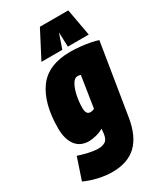

<svg xmlns="http://www.w3.org/2000/svg" viewBox="-269 -882 1022 1195"><g transform="rotate(-30 242.0 -284.5)"><path d="M-25 176 27 21Q58 32 98 41Q138 50 168 50Q196 50 216.5 37.5Q237 25 242 -16L245 -48Q220 -33 190 -26Q160 -19 141 -19Q77 -19 44.5 -63.5Q12 -108 12 -184Q12 -362 83.5 -461Q155 -560 316 -560Q349 -560 387 -556Q425 -552 458 -545.5Q491 -539 509 -532L427 -25Q407 100 344 160Q281 220 171 220Q123 220 72 208.5Q21 197 -25 176ZM301 -402Q291 -406 278 -406Q257 -406 240.5 -377.5Q224 -349 215 -305.5Q206 -262 206 -217Q206 -171 238 -171Q250 -171 266 -178ZM129 -595 230 -789H434L469 -595H319L315 -699L279 -595Z"/></g></svg>

Font: Georama Semi Condensed Black
Style: Italic
Weight: 900
Width: 4
Italic angle: -9°
Designer: Jean-Baptiste Levee
Foundry: Production Type
Version: Version 1.000